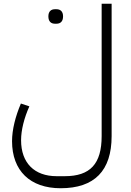

<svg xmlns="http://www.w3.org/2000/svg" viewBox="-20 -760 694 1020"><path d="M272 -634H280C301 -634 315 -646 315 -673C315 -699 301 -711 280 -711H272C251 -711 237 -699 237 -673C237 -646 251 -634 272 -634ZM302 240C482 240 573 147 573 -37V-740H520V-37C520 111 459 176 324 176H281C163 176 92 106 92 -15C92 -70 109 -135 136 -195L91 -210C62 -142 44 -71 44 -10C44 147 140 240 302 240Z"/></svg>

Font: IBM Plex Arabic Light
Style: Regular
Weight: 300
Designer: Mike Abbink, Paul van der Laan, Pieter van Rosmalen, Wael Morcos, Khajak Apelian
Foundry: Bold Monday
Version: Version 1.0